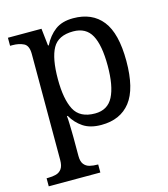

<svg xmlns="http://www.w3.org/2000/svg" viewBox="-116 -637 846 967"><g transform="rotate(-15 307.0 -153.0)"><path d="M18 240V198H26Q49 198 67.5 193Q86 188 97 172.5Q108 157 108 126V-426Q108 -470 83.5 -482Q59 -494 26 -494H13V-536H188L198 -446H202Q225 -492 261 -519Q297 -546 355 -546Q454 -546 506.5 -479.5Q559 -413 559 -269Q559 -124 506.5 -57Q454 10 355 10Q297 10 260.5 -14.5Q224 -39 202 -78H198Q200 -59 200.5 -37.5Q201 -16 201.5 3Q202 22 202 35V131Q202 160 213.5 174.5Q225 189 243.5 193.5Q262 198 284 198H287V240ZM339 -54Q405 -54 433.5 -109.5Q462 -165 462 -270Q462 -377 433.5 -429.5Q405 -482 338 -482Q260 -482 231 -429.5Q202 -377 202 -269Q202 -165 231 -109.5Q260 -54 339 -54Z"/></g></svg>

Font: Noto Serif NP Hmong
Style: Regular
Weight: 400
Designer: Dalton Maag Ltd
Foundry: Dalton Maag Ltd
Version: Version 1.001